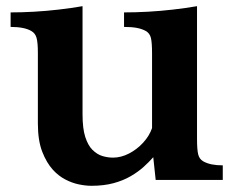

<svg xmlns="http://www.w3.org/2000/svg" viewBox="-20 -580 760 619"><path d="M246.1 -211.9Q246.1 -165.5 254.9 -138.4Q263.7 -111.3 277.8 -97.2Q293 -82 310.3 -76.9Q327.6 -71.8 344.2 -71.8Q370.1 -71.8 395.8 -85Q421.4 -98.1 441.4 -119.9Q461.4 -141.6 470.2 -167V-407.2Q470.2 -442.4 466.6 -457.5Q462.9 -472.7 450.2 -480Q438 -486.8 421.4 -490Q404.8 -493.2 379.9 -493.2V-540Q416.5 -540 456.8 -542.2Q497.1 -544.4 537.6 -549.1Q578.1 -553.7 615.2 -560.1V-131.8Q615.2 -97.7 618.9 -82.5Q622.6 -67.4 634.8 -60.1Q647 -53.2 662.8 -50Q678.7 -46.9 698.2 -46.9V0H481.9L474.1 -73.2Q460.9 -58.1 443.1 -42Q425.3 -25.9 401.4 -12Q377.4 2 346.2 10.5Q314.9 19 274.9 19Q255.9 19 233.9 14.4Q211.9 9.8 190.4 -1.5Q168.9 -12.7 150.9 -32.2Q129.9 -55.2 116 -91.3Q102.1 -127.4 102.1 -182.1V-409.2Q102.1 -442.9 97.9 -457.8Q93.8 -472.7 81.1 -480Q58.6 -493.2 14.2 -493.2V-540Q49.3 -540 89.1 -542.2Q128.9 -544.4 169.2 -549.1Q209.5 -553.7 246.1 -560.1Z"/></svg>

Font: BIZ UDPMincho
Style: Bold
Weight: 700
Designer: TypeBank Co., Ltd.
Foundry: Morisawa Inc.
Version: Version 1.06